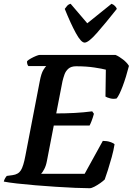

<svg xmlns="http://www.w3.org/2000/svg" viewBox="-33 -994 701 1014"><path d="M441 0Q411 0 364 -2Q317 -4 262.5 -7.5Q208 -11 154 -15.5Q100 -20 56 -25Q12 -30 -13 -35Q-11 -44 -6 -52.5Q-1 -61 3 -65L33 -69Q64 -73 77.5 -95Q91 -117 101 -171L177 -565Q185 -607 196 -624.5Q207 -642 211 -645H117Q114 -648 111.5 -655Q109 -662 110 -671Q117 -678 130.5 -685.5Q144 -693 157.5 -698.5Q171 -704 177 -704H577Q596 -696 617 -679.5Q638 -663 648 -646Q633 -587 615 -539Q597 -491 583 -474Q566 -470 549 -474.5Q532 -479 524 -484L526 -626Q508 -631 465.5 -637.5Q423 -644 369 -644Q343 -644 328.5 -631.5Q314 -619 307.5 -600.5Q301 -582 297 -565L264 -395Q314 -395 361 -397.5Q408 -400 454 -406L463 -393Q457 -371 450.5 -354.5Q444 -338 440 -331H251L215 -145Q210 -118 200.5 -100.5Q191 -83 184 -76H414L510 -250Q532 -250 549.5 -244Q567 -238 572 -232Q567 -200 557 -164Q547 -128 537 -96.5Q527 -65 520 -46Q512 -38 496.5 -27Q481 -16 465.5 -8Q450 0 441 0ZM414 -769Q395 -769 367.5 -819.5Q340 -870 309 -947Q314 -954 321 -962.5Q328 -971 340 -974L428 -871L556 -974Q567 -970 574.5 -962Q582 -954 584 -947Q523 -870 478.5 -819.5Q434 -769 414 -769Z"/></svg>

Font: Texturina 72pt 72pt Regular
Style: Bold Italic
Weight: 700
Italic angle: -11°
Designer: Guillermo Torres Carreño
Foundry: Omnibus-Type
Version: Version 1.002; ttfautohint (v1.8.3)